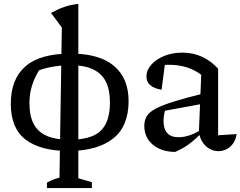

<svg xmlns="http://www.w3.org/2000/svg" viewBox="-20 -764 1225 978"><path d="M328 5Q187 5 111 -52.5Q35 -110 35 -235Q35 -361 109.5 -426Q184 -491 340 -491Q487 -491 561 -428Q635 -365 635 -249Q635 -120 555 -57.5Q475 5 328 5ZM334 -52Q403 -52 448.5 -70Q494 -88 517 -130Q540 -172 540 -244Q540 -307 519 -348.5Q498 -390 453.5 -411Q409 -432 339 -432Q314 -432 284 -429Q254 -426 227 -420Q200 -414 179 -406Q155 -367 142.5 -326Q130 -285 130 -240Q130 -171 153 -130Q176 -89 221.5 -70.5Q267 -52 334 -52ZM219 194V166Q232 159 247 152.5Q262 146 283 141L295 -624L240 -698Q274 -717 306.5 -728.5Q339 -740 379 -744V144L448 164V194Z M1091 6Q1059 6 1031.5 -17Q1004 -40 993 -87L1005 -383Q938 -434 841 -434Q822 -434 804 -432Q786 -430 770 -426L822 -452L803 -307Q765 -313 745.5 -330Q726 -347 726 -374Q726 -407 751 -435Q776 -463 817.5 -479.5Q859 -496 909 -496Q964 -496 1010 -474.5Q1056 -453 1091 -414V-75L1185 -81Q1182 -54 1168 -34Q1154 -14 1134 -4Q1114 6 1091 6ZM872 10Q801 9 758 -27.5Q715 -64 715 -123Q715 -151 727.5 -172Q740 -193 773 -210.5Q806 -228 866.5 -247Q927 -266 1022 -289V-237L793 -195L823 -209Q818 -194 815.5 -178Q813 -162 813 -148Q813 -107 832 -86Q851 -65 890 -65Q917 -65 948 -75.5Q979 -86 1013 -109V-94Q983 -61 949.5 -35Q916 -9 872 10Z"/></svg>

Font: Piazzolla 24pt Medium
Style: Regular
Weight: 500
Designer: Juan Pablo del Peral
Foundry: Huerta Tipografica
Version: Version 2.005